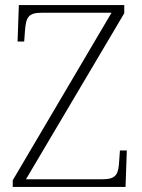

<svg xmlns="http://www.w3.org/2000/svg" viewBox="-20 -734 558 754"><path d="M30 0H473L478 -143H451L448 -101C445 -49 436 -30 382 -30H82L468 -682V-714H54L49 -571H75L78 -612C82 -665 90 -684 144 -684H418L30 -26Z"/></svg>

Font: Noto Serif Telugu ExtraLight
Style: Regular
Weight: 200
Designer: Jelle Bosma - Monotype Design Team
Foundry: Monotype Imaging Inc.
Version: Version 2.005